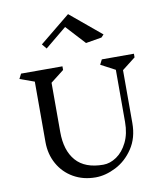

<svg xmlns="http://www.w3.org/2000/svg" viewBox="-117 -1231 1132 1344"><g transform="rotate(-10 449.0 -559.5)"><path d="M771 -686V-310Q771 -205 721 -130Q671 -55 597 -17.5Q523 20 453 20Q365 20 296 -19.5Q227 -59 188 -128.5Q149 -198 149 -285V-714L46 -751L64 -786H358V-760L263 -686V-336Q263 -204 327 -131Q391 -58 521 -58Q569 -58 615.5 -89.5Q662 -121 692 -182Q722 -243 722 -326V-697L620 -751L638 -786H866V-760ZM662 -937 549 -918 424 -1054 271 -928 243 -962 460 -1139 680 -956Z"/></g></svg>

Font: Inknut Antiqua Light
Style: Regular
Weight: 300
Designer: Claus Eggers Sørensen
Foundry: Claus Eggers Sørensen
Version: Version 1.003; ttfautohint (v1.8.2) -l 8 -r 50 -G 200 -x 14 